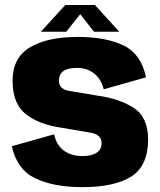

<svg xmlns="http://www.w3.org/2000/svg" viewBox="-20 -748 644 772"><path d="M311 4.5Q440 4.5 507.8 -38.2Q575.5 -81 575.5 -187.5Q575.5 -277 517.2 -314.5Q459 -352 368.5 -364Q298.5 -375.5 257.8 -382.5Q217 -389.5 217 -424Q217 -448.5 234.2 -461.8Q251.5 -475 289.5 -475Q330.5 -475 359.2 -451.8Q388 -428.5 397 -389L567 -437Q548.5 -529.5 478.2 -564.5Q408 -599.5 291.5 -599.5Q171 -599.5 100.8 -557.8Q30.5 -516 30.5 -423Q30.5 -332 83.2 -289.5Q136 -247 230 -234Q303 -222 345.8 -214.2Q388.5 -206.5 388.5 -172Q388.5 -147 368.5 -133.8Q348.5 -120.5 313 -120.5Q266.5 -120.5 236.8 -142.5Q207 -164.5 197.5 -208L27.5 -160Q48 -66.5 122 -31Q196 4.5 311 4.5ZM144.5 -620.5H246.5L302.5 -691L358 -620.5H459.5L361.5 -728H242.5Z"/></svg>

Font: Anybody SemiCondensed ExtraBold
Style: Regular
Weight: 800
Width: 4
Version: Version 1.113;gftools[0.9.25]